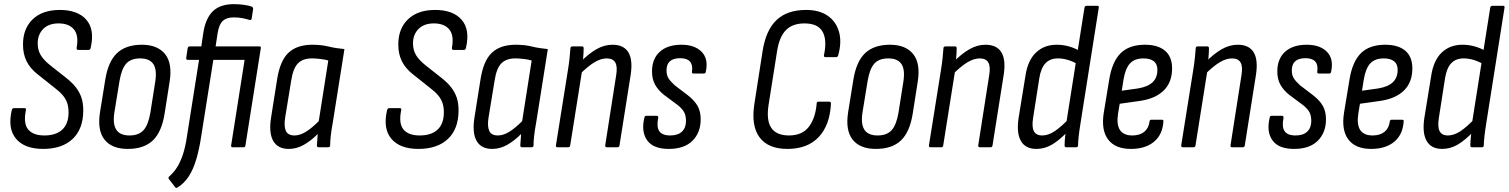

<svg xmlns="http://www.w3.org/2000/svg" viewBox="-20 -711 7284 927"><path d="M188 8Q99 8 57.5 -41Q16 -90 37 -180Q40 -189 48 -189H97Q108 -189 105 -179Q92 -115 116 -86Q140 -57 194 -57Q251 -57 281 -85.5Q311 -114 311 -168Q311 -194 304.5 -213.5Q298 -233 283.5 -250.5Q269 -268 245 -286L162 -352Q126 -380 108.5 -415Q91 -450 91 -496Q91 -573 138 -618Q185 -663 269 -663Q355 -663 396.5 -616Q438 -569 418 -481Q416 -470 408 -470H357Q349 -470 350 -481Q361 -540 337 -569Q313 -598 263 -598Q215 -598 188.5 -571Q162 -544 162 -502Q162 -470 176 -446Q190 -422 221 -397L297 -337Q328 -313 346.5 -289Q365 -265 373.5 -238.5Q382 -212 382 -178Q382 -89 331 -40.5Q280 8 188 8Z M597 8Q520 8 484.5 -37Q449 -82 463 -170L488 -325Q502 -414 545 -454.5Q588 -495 665 -495Q740 -495 776.5 -450.5Q813 -406 799 -317L775 -164Q761 -74 718 -33Q675 8 597 8ZM605 -57Q650 -57 673 -82.5Q696 -108 706 -167L729 -313Q739 -374 720.5 -401.5Q702 -429 657 -429Q612 -429 589.5 -404Q567 -379 557 -320L533 -173Q523 -114 541 -85.5Q559 -57 605 -57Z M1010 -422 951 -50Q942 9 928 57Q914 105 892 139.5Q870 174 836 195Q831 198 826 193L795 153Q791 146 798 140Q820 121 836.5 94Q853 67 864.5 30.5Q876 -6 883 -55L941 -422H887Q878 -422 879 -431L886 -478Q888 -487 896 -487H952L961 -549Q972 -622 1007.5 -656.5Q1043 -691 1109 -691Q1135 -691 1159 -687.5Q1183 -684 1196 -679Q1203 -675 1202 -667L1195 -621Q1193 -612 1184 -615Q1168 -620 1149.5 -623.5Q1131 -627 1108 -627Q1074 -627 1056 -610.5Q1038 -594 1031 -553L1021 -487H1233Q1241 -487 1239 -477L1165 -9Q1164 0 1156 0H1102Q1095 0 1096 -9L1161 -422Z M1374 8Q1321 8 1299 -31Q1277 -70 1289 -145L1318 -328Q1332 -418 1373 -456.5Q1414 -495 1488 -495Q1531 -495 1565.5 -486.5Q1600 -478 1643 -474L1587 -121Q1580 -83 1577 -56Q1574 -29 1574 -9Q1574 0 1564 0H1519Q1510 0 1510 -9Q1511 -22 1512 -36Q1513 -50 1514 -64Q1481 -31 1446.5 -11.5Q1412 8 1374 8ZM1402 -57Q1428 -57 1456.5 -74.5Q1485 -92 1519 -126L1565 -419Q1547 -424 1525.5 -426.5Q1504 -429 1486 -429Q1442 -429 1418.5 -405Q1395 -381 1386 -322L1357 -145Q1350 -102 1360 -79.5Q1370 -57 1402 -57Z M2000 8Q1911 8 1869.5 -41Q1828 -90 1849 -180Q1852 -189 1860 -189H1909Q1920 -189 1917 -179Q1904 -115 1928 -86Q1952 -57 2006 -57Q2063 -57 2093 -85.5Q2123 -114 2123 -168Q2123 -194 2116.5 -213.5Q2110 -233 2095.5 -250.5Q2081 -268 2057 -286L1974 -352Q1938 -380 1920.5 -415Q1903 -450 1903 -496Q1903 -573 1950 -618Q1997 -663 2081 -663Q2167 -663 2208.5 -616Q2250 -569 2230 -481Q2228 -470 2220 -470H2169Q2161 -470 2162 -481Q2173 -540 2149 -569Q2125 -598 2075 -598Q2027 -598 2000.5 -571Q1974 -544 1974 -502Q1974 -470 1988 -446Q2002 -422 2033 -397L2109 -337Q2140 -313 2158.5 -289Q2177 -265 2185.5 -238.5Q2194 -212 2194 -178Q2194 -89 2143 -40.5Q2092 8 2000 8Z M2356 8Q2303 8 2281 -31Q2259 -70 2271 -145L2300 -328Q2314 -418 2355 -456.5Q2396 -495 2470 -495Q2513 -495 2547.5 -486.5Q2582 -478 2625 -474L2569 -121Q2562 -83 2559 -56Q2556 -29 2556 -9Q2556 0 2546 0H2501Q2492 0 2492 -9Q2493 -22 2494 -36Q2495 -50 2496 -64Q2463 -31 2428.5 -11.5Q2394 8 2356 8ZM2384 -57Q2410 -57 2438.5 -74.5Q2467 -92 2501 -126L2547 -419Q2529 -424 2507.5 -426.5Q2486 -429 2468 -429Q2424 -429 2400.5 -405Q2377 -381 2368 -322L2339 -145Q2332 -102 2342 -79.5Q2352 -57 2384 -57Z M2910 0Q2901 0 2902 -9L2955 -348Q2962 -390 2950.5 -409.5Q2939 -429 2909 -429Q2881 -429 2849.5 -410Q2818 -391 2777 -350L2783 -412Q2821 -451 2859 -473Q2897 -495 2937 -495Q2991 -495 3013.5 -459Q3036 -423 3025 -350L2971 -9Q2970 0 2961 0ZM2672 0Q2663 0 2664 -9L2721 -366Q2727 -402 2730 -431.5Q2733 -461 2734 -477Q2734 -487 2744 -487H2790Q2798 -487 2798 -478Q2798 -459 2795.5 -430.5Q2793 -402 2790 -385L2791 -374L2733 -9Q2732 0 2723 0Z M3209 8Q3134 8 3104.5 -33.5Q3075 -75 3091 -142Q3092 -152 3101 -152H3150Q3159 -152 3158 -142Q3149 -99 3163 -78Q3177 -57 3216 -57Q3253 -57 3272.5 -75.5Q3292 -94 3292 -127Q3292 -152 3283.5 -168.5Q3275 -185 3253 -203L3187 -252Q3159 -274 3143.5 -301Q3128 -328 3128 -366Q3128 -427 3165.5 -461Q3203 -495 3270 -495Q3334 -495 3367.5 -461Q3401 -427 3388 -366Q3387 -356 3379 -356H3328Q3319 -356 3321 -366Q3330 -430 3264 -430Q3198 -430 3198 -371Q3198 -349 3207 -334Q3216 -319 3238 -299L3301 -251Q3333 -226 3348 -199.5Q3363 -173 3363 -135Q3363 -71 3323.5 -31.5Q3284 8 3209 8Z M3782 8Q3689 8 3647.5 -47.5Q3606 -103 3622 -208L3662 -465Q3678 -566 3729.5 -614.5Q3781 -663 3872 -663Q3935 -663 3975.5 -635.5Q4016 -608 4030.5 -558.5Q4045 -509 4027 -444Q4024 -435 4017 -435H3966Q3957 -435 3958 -444Q3974 -518 3951.5 -558Q3929 -598 3864 -598Q3807 -598 3775 -566Q3743 -534 3732 -465L3691 -206Q3679 -130 3704 -93.5Q3729 -57 3789 -57Q3853 -57 3885 -98.5Q3917 -140 3923 -211Q3923 -220 3932 -220H3983Q3992 -220 3992 -211Q3987 -107 3933 -49.5Q3879 8 3782 8Z M4209 8Q4132 8 4096.5 -37Q4061 -82 4075 -170L4100 -325Q4114 -414 4157 -454.5Q4200 -495 4277 -495Q4352 -495 4388.5 -450.5Q4425 -406 4411 -317L4387 -164Q4373 -74 4330 -33Q4287 8 4209 8ZM4217 -57Q4262 -57 4285 -82.5Q4308 -108 4318 -167L4341 -313Q4351 -374 4332.5 -401.5Q4314 -429 4269 -429Q4224 -429 4201.5 -404Q4179 -379 4169 -320L4145 -173Q4135 -114 4153 -85.5Q4171 -57 4217 -57Z M4711 0Q4702 0 4703 -9L4756 -348Q4763 -390 4751.5 -409.5Q4740 -429 4710 -429Q4682 -429 4650.5 -410Q4619 -391 4578 -350L4584 -412Q4622 -451 4660 -473Q4698 -495 4738 -495Q4792 -495 4814.5 -459Q4837 -423 4826 -350L4772 -9Q4771 0 4762 0ZM4473 0Q4464 0 4465 -9L4522 -366Q4528 -402 4531 -431.5Q4534 -461 4535 -477Q4535 -487 4545 -487H4591Q4599 -487 4599 -478Q4599 -459 4596.5 -430.5Q4594 -402 4591 -385L4592 -374L4534 -9Q4533 0 4524 0Z M4984 8Q4931 8 4909 -30.5Q4887 -69 4898 -142L4931 -345Q4942 -419 4981.5 -457Q5021 -495 5082 -495Q5113 -495 5142.5 -486.5Q5172 -478 5194 -464L5185 -400Q5135 -429 5088 -429Q5050 -429 5028 -406Q5006 -383 4998 -334L4968 -142Q4961 -99 4971.5 -78Q4982 -57 5012 -57Q5041 -57 5072 -77.5Q5103 -98 5143 -140L5137 -78Q5094 -33 5058.5 -12.5Q5023 8 4984 8ZM5128 0Q5120 0 5120 -9Q5120 -29 5123 -55Q5126 -81 5128 -97V-116L5216 -674Q5218 -683 5226 -683H5278Q5287 -683 5285 -674L5197 -117Q5191 -80 5188 -52.5Q5185 -25 5185 -10Q5185 0 5176 0Z M5440 8Q5365 8 5330.5 -37Q5296 -82 5309 -166L5335 -324Q5349 -413 5390.5 -454Q5432 -495 5508 -495Q5571 -495 5605 -466Q5639 -437 5639 -381Q5639 -314 5599 -274.5Q5559 -235 5485 -224L5386 -210L5378 -162Q5370 -109 5387.5 -83Q5405 -57 5447 -57Q5483 -57 5504.5 -74.5Q5526 -92 5530 -124Q5531 -133 5539 -133H5589Q5599 -133 5597 -124Q5593 -61 5551.5 -26.5Q5510 8 5440 8ZM5396 -273 5474 -284Q5522 -292 5545 -314Q5568 -336 5568 -374Q5568 -402 5550.5 -415.5Q5533 -429 5501 -429Q5458 -429 5435.5 -404.5Q5413 -380 5404 -324Z M5929 0Q5920 0 5921 -9L5974 -348Q5981 -390 5969.5 -409.5Q5958 -429 5928 -429Q5900 -429 5868.5 -410Q5837 -391 5796 -350L5802 -412Q5840 -451 5878 -473Q5916 -495 5956 -495Q6010 -495 6032.5 -459Q6055 -423 6044 -350L5990 -9Q5989 0 5980 0ZM5691 0Q5682 0 5683 -9L5740 -366Q5746 -402 5749 -431.5Q5752 -461 5753 -477Q5753 -487 5763 -487H5809Q5817 -487 5817 -478Q5817 -459 5814.5 -430.5Q5812 -402 5809 -385L5810 -374L5752 -9Q5751 0 5742 0Z M6228 8Q6153 8 6123.5 -33.5Q6094 -75 6110 -142Q6111 -152 6120 -152H6169Q6178 -152 6177 -142Q6168 -99 6182 -78Q6196 -57 6235 -57Q6272 -57 6291.5 -75.5Q6311 -94 6311 -127Q6311 -152 6302.5 -168.5Q6294 -185 6272 -203L6206 -252Q6178 -274 6162.5 -301Q6147 -328 6147 -366Q6147 -427 6184.5 -461Q6222 -495 6289 -495Q6353 -495 6386.5 -461Q6420 -427 6407 -366Q6406 -356 6398 -356H6347Q6338 -356 6340 -366Q6349 -430 6283 -430Q6217 -430 6217 -371Q6217 -349 6226 -334Q6235 -319 6257 -299L6320 -251Q6352 -226 6367 -199.5Q6382 -173 6382 -135Q6382 -71 6342.5 -31.5Q6303 8 6228 8Z M6600 8Q6525 8 6490.5 -37Q6456 -82 6469 -166L6495 -324Q6509 -413 6550.5 -454Q6592 -495 6668 -495Q6731 -495 6765 -466Q6799 -437 6799 -381Q6799 -314 6759 -274.5Q6719 -235 6645 -224L6546 -210L6538 -162Q6530 -109 6547.5 -83Q6565 -57 6607 -57Q6643 -57 6664.5 -74.5Q6686 -92 6690 -124Q6691 -133 6699 -133H6749Q6759 -133 6757 -124Q6753 -61 6711.5 -26.5Q6670 8 6600 8ZM6556 -273 6634 -284Q6682 -292 6705 -314Q6728 -336 6728 -374Q6728 -402 6710.5 -415.5Q6693 -429 6661 -429Q6618 -429 6595.5 -404.5Q6573 -380 6564 -324Z M6943 8Q6890 8 6868 -30.5Q6846 -69 6857 -142L6890 -345Q6901 -419 6940.5 -457Q6980 -495 7041 -495Q7072 -495 7101.5 -486.5Q7131 -478 7153 -464L7144 -400Q7094 -429 7047 -429Q7009 -429 6987 -406Q6965 -383 6957 -334L6927 -142Q6920 -99 6930.5 -78Q6941 -57 6971 -57Q7000 -57 7031 -77.5Q7062 -98 7102 -140L7096 -78Q7053 -33 7017.5 -12.5Q6982 8 6943 8ZM7087 0Q7079 0 7079 -9Q7079 -29 7082 -55Q7085 -81 7087 -97V-116L7175 -674Q7177 -683 7185 -683H7237Q7246 -683 7244 -674L7156 -117Q7150 -80 7147 -52.5Q7144 -25 7144 -10Q7144 0 7135 0Z"/></svg>

Font: Sofia Sans Condensed
Style: Italic
Weight: 400
Italic angle: -9°
Designer: Botio Nikoltchev, Ani Petrova
Foundry: lettersoup
Version: Version 4.101